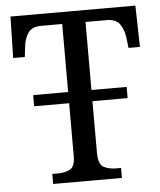

<svg xmlns="http://www.w3.org/2000/svg" viewBox="-52 -759 672 804"><g transform="rotate(-5 284.5 -357.0)"><path d="M139 0V-42H161Q191 -42 213 -53Q235 -64 235 -109V-331H88V-378H235V-664H147Q107 -664 91 -639.5Q75 -615 72 -582L67 -540H18L22 -714H547L551 -540H503L498 -582Q494 -615 478 -639.5Q462 -664 421 -664H333V-378H481V-331H333V-114Q333 -66 354.5 -54Q376 -42 406 -42H428V0Z"/></g></svg>

Font: Noto Serif SemiCondensed
Style: Regular
Weight: 400
Width: 4
Designer: Monotype Design Team
Foundry: Monotype Imaging Inc.
Version: Version 2.013